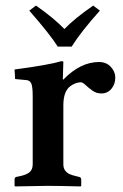

<svg xmlns="http://www.w3.org/2000/svg" viewBox="-20 -666 441 688"><path d="M236.8 -499H187Q159.2 -543 85 -627.9L108.9 -646Q170.9 -603 210.9 -562Q246.1 -599.1 314 -646L337.9 -627.9Q270 -552.2 236.8 -499ZM207 -380.9Q268.1 -443.8 335 -443.8Q360.8 -443.8 377 -426.5Q393.1 -409.2 393.1 -388.2Q393.1 -364.3 379.2 -347.7Q365.2 -331.1 342.8 -331.1Q325.7 -331.1 311.5 -341.1Q297.4 -351.1 286.9 -361.1Q276.4 -371.1 269.5 -371.1Q251.5 -371.1 232.9 -357.9Q207 -339.8 207 -288.1V-77.1Q207 -64 213.1 -55.4Q219.2 -46.9 228.5 -42.5Q237.8 -38.1 254.9 -34.2L263.2 -32.2Q271 -30.3 271 -22.9V0L269 2Q189 0 149.9 0L34.2 2L32.2 0V-22.9Q32.2 -30.8 39.1 -32.2L48.8 -34.2Q73.7 -39.1 85.4 -48.6Q97.2 -58.1 97.2 -77.1V-320.8Q97.2 -356 92 -366.9Q86.9 -377.9 75.2 -378.9L34.2 -382.8L32.2 -417Q154.3 -433.1 200.2 -446.8Q207 -446.8 207 -443.8L205.1 -380.9Z"/></svg>

Font: Linux Libertine
Style: Semibold
Weight: 600
Designer: Philipp H. Poll
Foundry: Philipp H. Poll
Version: Version 5.1.2 ; ttfautohint (v0.9)